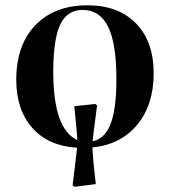

<svg xmlns="http://www.w3.org/2000/svg" viewBox="-20 -550 647 732"><path d="M264.2 162.1 256.8 155.8Q270.5 47.4 273.9 13.2Q164.6 6.8 103.3 -62.3Q42 -131.3 42 -246.1Q42 -377.9 114.7 -453.9Q187.5 -529.8 314 -529.8Q431.2 -529.8 498.5 -460.7Q565.9 -391.6 565.9 -271Q565.9 -150.4 503.2 -74.5Q440.4 1.5 332 12.2Q335.9 74.7 345.2 151.9ZM333 -11.2Q379.9 -21 401.9 -78.1Q423.8 -135.3 423.8 -248Q423.8 -384.3 392.1 -448.2Q360.4 -512.2 294.9 -512.2Q236.3 -512.2 209.7 -456.5Q183.1 -400.9 183.1 -275.9Q183.1 -57.1 274.9 -16.1Q273.9 -39.1 268.6 -91.8Q263.2 -144.5 263.2 -145L342.8 -153.8L350.1 -147.9Q335 -33.7 333 -11.2Z"/></svg>

Font: Display Semibold
Style: Regular
Weight: 600
Designer: Latin by Veronika Burian and Jose Scaglione. Greek by Irene Vlachou. Cyrillic by Vera Evstafieva.
Foundry: TypeTogether
Version: Version 3.002